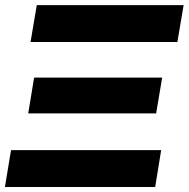

<svg xmlns="http://www.w3.org/2000/svg" viewBox="-26 -748 755 768"><path d="M-6.3 0 18.1 -147.5H618.7L594.7 0ZM86.9 -294.4 110.4 -437.5H622.6L598.6 -294.4ZM96.2 -580.1 121.1 -727.5H708.5L683.6 -580.1Z"/></svg>

Font: Inter 28pt ExtraBold
Style: Italic
Weight: 800
Italic angle: -9.3988°
Designer: Rasmus Andersson
Foundry: rsms
Version: Version 4.001;git-66647c0bb